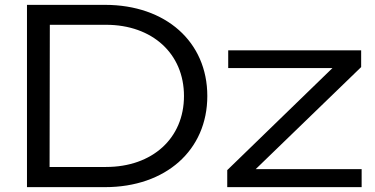

<svg xmlns="http://www.w3.org/2000/svg" viewBox="-20 -770 1543 790"><path d="M91 -750V0H412C662 0 833 -152 833 -375C833 -598 662 -750 412 -750ZM1468 0V-74H1032L1466 -494V-563H919V-490H1348L915 -70V0ZM185 -668H416C607 -668 737 -549 737 -375C737 -201 607 -83 416 -83H184L185 -667Z"/></svg>

Font: Bounded Light
Style: Regular
Weight: 300
Designer: Vlad Churkin
Version: Version 3.0